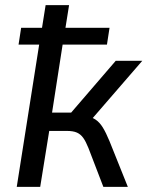

<svg xmlns="http://www.w3.org/2000/svg" viewBox="-20 -725 572 745"><path d="M45 0 132 -552H52L62 -617H143L157 -705H248L234 -617H405L395 -552H223L182 -288H256L429 -489H532L326 -251L308 -276Q334 -272 350 -261.5Q366 -251 378.5 -231Q391 -211 405 -177L476 0H381L323 -151Q313 -176 303 -190Q293 -204 278.5 -210.5Q264 -217 239 -217H171L136 0Z"/></svg>

Font: Nunito Sans 10pt SemiCondensed Medium
Style: Italic
Weight: 500
Width: 4
Italic angle: -9°
Designer: Vernon Adams
Foundry: Vernon Adams
Version: Version 3.101;gftools[0.9.27]